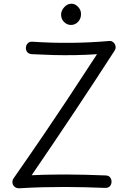

<svg xmlns="http://www.w3.org/2000/svg" viewBox="-20 -998 690 1031"><path d="M153 -707Q135 -708 127 -717.5Q119 -727 119 -740Q119 -754 128 -764.5Q137 -775 154 -774Q258 -767 361 -768Q464 -769 568 -778Q576 -779 583.5 -774.5Q591 -770 596 -762Q601 -754 601 -744Q601 -734 594 -724Q545 -648 491.5 -566.5Q438 -485 381.5 -400Q325 -315 266.5 -228.5Q208 -142 150 -57Q181 -59 212 -59.5Q243 -60 274 -60.5Q305 -61 335 -61Q388 -61 440.5 -59.5Q493 -58 545 -56Q563 -56 571 -46Q579 -36 579 -21Q578 -7 570 2Q562 11 545 11Q491 9 438 7.5Q385 6 331 6Q270 6 208 7.5Q146 9 83 13Q68 13 58.5 5Q49 -3 47 -15.5Q45 -28 52 -39Q107 -119 148 -177.5Q189 -236 220.5 -283.5Q252 -331 281 -373.5Q310 -416 341 -463Q372 -510 410.5 -569Q449 -628 501 -707Q441 -703 382 -702Q323 -701 266 -702.5Q209 -704 153 -707ZM361 -864Q340 -864 324 -880Q308 -896 308 -919Q308 -941 325 -959.5Q342 -978 363 -978Q377 -978 388.5 -970.5Q400 -963 407.5 -950.5Q415 -938 415 -922Q415 -897 399 -880.5Q383 -864 361 -864Z"/></svg>

Font: Playpen Sans Light
Style: Regular
Weight: 300
Designer: Laura Meseguer, Veronika Burian, José Scaglione
Foundry: TypeTogether
Version: Version 1.001